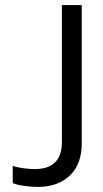

<svg xmlns="http://www.w3.org/2000/svg" viewBox="-20 -719 406 754"><path d="M30 0V-68Q45 -62 70.5 -58.5Q96 -55 116 -55Q223 -55 223 -161V-699H301V-155Q301 -74 254 -29.5Q207 15 130 15Q103 15 74.5 11Q46 7 30 0Z"/></svg>

Font: Prompt Light
Style: Regular
Weight: 300
Designer: Katatrad Team
Foundry: CadsonDemak
Version: Version 1.001